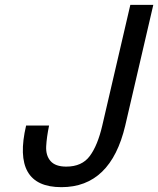

<svg xmlns="http://www.w3.org/2000/svg" viewBox="-20 -750 654 794"><path d="M234 24Q28 24 88 -231H183Q173 -183 171 -145Q169 -107 189 -84Q209 -61 254 -61Q319 -61 351.5 -105Q384 -149 403 -231L519 -730H614L498 -231Q438 24 234 24Z"/></svg>

Font: Miedinger
Style: Italic
Weight: 400
Italic angle: -13°
Version: Version 001.000